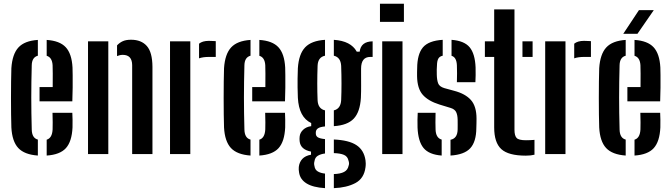

<svg xmlns="http://www.w3.org/2000/svg" viewBox="-20 -820 3570 1022"><path d="M40.5 -141.5Q39.5 -170 39 -211.2Q38.5 -252.5 38.5 -298Q38.5 -343.5 39 -385.2Q39.5 -427 40.5 -457Q45.5 -532 78.2 -567.5Q111 -603 181.5 -607.5V-523.5Q150 -515 149 -473Q146.5 -383.5 146.5 -301.2Q146.5 -219 149 -130.5Q150 -85 181.5 -77V8Q110 3 77.2 -32.2Q44.5 -67.5 40.5 -141.5ZM190.5 -280.5V-356.5H260.5Q261 -396.5 260.8 -428.5Q260.5 -460.5 260 -473Q257.5 -514.5 228.5 -523V-607.5Q298 -603 330 -568.5Q362 -534 366 -461Q366.5 -448 366.8 -419.2Q367 -390.5 366.8 -354Q366.5 -317.5 365 -280.5ZM228.5 8V-76.5Q257.5 -85 260 -130.5Q260.5 -146 260.5 -168.8Q260.5 -191.5 259.5 -219.5H365Q366 -205.5 366.2 -182.5Q366.5 -159.5 366 -141.5Q362.5 -66.5 330.8 -31.5Q299 3.5 228.5 8Z M683.5 0V-473.5Q683 -528 633.5 -528Q618.5 -528 603 -521.5V-578.5Q616.5 -593 633.8 -600.8Q651 -608.5 677.5 -608.5Q732 -608.5 761.5 -575.2Q791 -542 791.5 -464.5V0ZM448.5 0V-600H556.5V0Z M1039.5 -509.5V-587.5Q1058 -602.5 1091.5 -602.5Q1102 -602.5 1112.2 -601.8Q1122.5 -601 1128.5 -601V-517H1092.5Q1060.5 -517 1039.5 -509.5ZM885 0V-600H993V0Z M1172.5 -141.5Q1171.5 -170 1171 -211.2Q1170.5 -252.5 1170.5 -298Q1170.5 -343.5 1171 -385.2Q1171.5 -427 1172.5 -457Q1177.5 -532 1210.2 -567.5Q1243 -603 1313.5 -607.5V-523.5Q1282 -515 1281 -473Q1278.5 -383.5 1278.5 -301.2Q1278.5 -219 1281 -130.5Q1282 -85 1313.5 -77V8Q1242 3 1209.2 -32.2Q1176.5 -67.5 1172.5 -141.5ZM1322.5 -280.5V-356.5H1392.5Q1393 -396.5 1392.8 -428.5Q1392.5 -460.5 1392 -473Q1389.5 -514.5 1360.5 -523V-607.5Q1430 -603 1462 -568.5Q1494 -534 1498 -461Q1498.5 -448 1498.8 -419.2Q1499 -390.5 1498.8 -354Q1498.5 -317.5 1497 -280.5ZM1360.5 8V-76.5Q1389.5 -85 1392 -130.5Q1392.5 -146 1392.5 -168.8Q1392.5 -191.5 1391.5 -219.5H1497Q1498 -205.5 1498.2 -182.5Q1498.5 -159.5 1498 -141.5Q1494.5 -66.5 1462.8 -31.5Q1431 3.5 1360.5 8Z M1710 181.5Q1645.5 177.5 1611.5 156.2Q1577.5 135 1572 98.5Q1569 82.5 1570.5 68.5Q1573.5 43 1589.2 26Q1605 9 1635.5 3.5V-13Q1579.5 -24 1575 -68Q1573.5 -81 1575 -93Q1577 -113.5 1593.5 -129.2Q1610 -145 1636.5 -148.5V-165Q1571 -196 1565.5 -299.5Q1564.5 -330.5 1564 -354.5Q1563.5 -378.5 1564 -402.2Q1564.5 -426 1565.5 -457Q1570.5 -532.5 1604.2 -568Q1638 -603.5 1710 -608V-523.5Q1672 -515.5 1670.5 -469.5Q1667 -371.5 1670.5 -287Q1672.5 -241 1710 -232.5V-147Q1683 -144.5 1672 -136.5Q1661 -128.5 1661 -114.5V-110Q1661 -96 1671.8 -89.2Q1682.5 -82.5 1710 -79.5V-3Q1686.5 0 1671.5 9.2Q1656.5 18.5 1654 38Q1650 51 1654 64.5Q1656.5 83.5 1671.5 92.5Q1686.5 101.5 1710 104ZM1757 -148.5V-232.5Q1793.5 -241 1796 -287Q1799.5 -371.5 1796 -469.5Q1793.5 -515 1757 -523.5V-608Q1848 -602 1879 -545H1894.5Q1901 -599 1963.5 -600V-517H1951Q1902 -517 1902 -454.5V-427.5Q1902 -391 1902.2 -363.5Q1902.5 -336 1901 -299.5Q1896.5 -224 1863 -188.5Q1829.5 -153 1757 -148.5ZM1757 181.5V106.5Q1792 105.5 1811.5 95.2Q1831 85 1835.5 62.5Q1840.5 50 1835 35Q1830.5 13 1811.2 4.5Q1792 -4 1757 -5V-77.5Q1837 -74 1877.2 -47.5Q1917.5 -21 1925.5 33Q1926.5 40 1926.8 49.8Q1927 59.5 1925.5 70.5Q1918 130 1871.5 154.5Q1825 179 1757 181.5Z M2002.5 -703.5V-800H2130V-703.5ZM2014.5 0V-600H2122.5V0Z M2378 8V-76Q2415 -83 2416 -130.5Q2416 -151 2416.2 -157.2Q2416.5 -163.5 2416 -182.5Q2415.5 -208.5 2407.8 -223.8Q2400 -239 2378.5 -245.5L2319.5 -263.5Q2260 -282 2230.5 -315.2Q2201 -348.5 2200 -414.5Q2200 -425.5 2200 -435.5Q2200 -445.5 2200.5 -456.5Q2201 -532 2231.2 -567.8Q2261.5 -603.5 2336.5 -608V-523.5Q2320 -520 2313.2 -508Q2306.5 -496 2306 -473Q2305 -458.5 2304.8 -449.8Q2304.5 -441 2305 -423Q2305.5 -395 2312 -377Q2318.5 -359 2345 -351L2398 -336.5Q2457 -321 2486.8 -287.5Q2516.5 -254 2516.5 -188Q2516.5 -176.5 2516.2 -163.2Q2516 -150 2515.5 -138.5Q2515 -65.5 2483.2 -31Q2451.5 3.5 2378 8ZM2412 -382.5Q2413 -401.5 2412.8 -430Q2412.5 -458.5 2412 -473Q2410 -515.5 2383.5 -523V-608Q2451 -603 2479.8 -568.5Q2508.5 -534 2511.5 -461Q2512 -443 2511.8 -419.8Q2511.5 -396.5 2510.5 -382.5ZM2202.5 -141.5Q2202 -159.5 2202.2 -182.5Q2202.5 -205.5 2203.5 -219.5H2298.5Q2297.5 -191.5 2297.8 -168.8Q2298 -146 2298.5 -130.5Q2300 -85.5 2331 -77V8Q2263.5 3 2234.5 -32.2Q2205.5 -67.5 2202.5 -141.5Z M2561 -517V-600H2610.5V-770H2718.5V-129.5Q2718.5 -98 2729.8 -85.8Q2741 -73.5 2779.5 -73.5Q2792 -73.5 2802 -74Q2812 -74.5 2825 -75.5V3.5Q2806 8.5 2779 8.5Q2686.5 8.5 2648.5 -26.2Q2610.5 -61 2610.5 -141.5V-517ZM2761 -517V-600H2815V-517Z M3036.5 -509.5V-587.5Q3055 -602.5 3088.5 -602.5Q3099 -602.5 3109.2 -601.8Q3119.5 -601 3125.5 -601V-517H3089.5Q3057.5 -517 3036.5 -509.5ZM2882 0V-600H2990V0Z M3169.5 -141.5Q3168.5 -170 3168 -211.2Q3167.5 -252.5 3167.5 -298Q3167.5 -343.5 3168 -385.2Q3168.5 -427 3169.5 -457Q3174.5 -532 3207.2 -567.5Q3240 -603 3310.5 -607.5V-523.5Q3279 -515 3278 -473Q3275.5 -383.5 3275.5 -301.2Q3275.5 -219 3278 -130.5Q3279 -85 3310.5 -77V8Q3239 3 3206.2 -32.2Q3173.5 -67.5 3169.5 -141.5ZM3319.5 -280.5V-356.5H3389.5Q3390 -396.5 3389.8 -428.5Q3389.5 -460.5 3389 -473Q3386.5 -514.5 3357.5 -523V-607.5Q3427 -603 3459 -568.5Q3491 -534 3495 -461Q3495.5 -448 3495.8 -419.2Q3496 -390.5 3495.8 -354Q3495.5 -317.5 3494 -280.5ZM3357.5 8V-76.5Q3386.5 -85 3389 -130.5Q3389.5 -146 3389.5 -168.8Q3389.5 -191.5 3388.5 -219.5H3494Q3495 -205.5 3495.2 -182.5Q3495.5 -159.5 3495 -141.5Q3491.5 -66.5 3459.8 -31.5Q3428 3.5 3357.5 8ZM3297.5 -640 3381 -766H3460L3373 -640Z"/></svg>

Font: Big Shoulders Stencil Display
Style: Bold
Weight: 700
Designer: Patric King
Foundry: XO Type Co
Version: Version 1.000